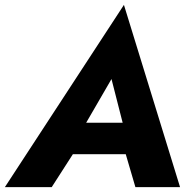

<svg xmlns="http://www.w3.org/2000/svg" viewBox="-52 -767 785 787"><path d="M174 -135H536L547 -264H207ZM405 -443 463 -216 452 -174 503 0H686L456 -747L-32 0H160L275 -179L274 -217Z"/></svg>

Font: Jost
Style: Bold Italic
Weight: 700
Italic angle: -5°
Version: Version 3.710